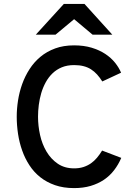

<svg xmlns="http://www.w3.org/2000/svg" viewBox="-20 -942 690 974"><path d="M356 12.2Q301.8 12.2 259 -2.7Q216.3 -17.6 184.1 -43.2Q151.9 -68.8 129.2 -103.8Q106.4 -138.7 92.3 -179Q78.1 -219.2 71.5 -262.9Q64.9 -306.6 64.9 -350.1Q64.9 -390.1 71.5 -432.6Q78.1 -475.1 92.5 -515.4Q106.9 -555.7 129.9 -591.3Q152.8 -627 185.1 -653.8Q217.3 -680.7 259.8 -696.3Q302.2 -711.9 356 -711.9Q405.3 -711.9 444.8 -700Q484.4 -688 513.9 -668.5Q543.5 -648.9 563.5 -624Q583.5 -599.1 594.2 -573.2L499 -528.8Q486.3 -548.8 472.4 -564.2Q458.5 -579.6 441.7 -590.3Q424.8 -601.1 403.8 -606.4Q382.8 -611.8 356 -611.8Q320.8 -611.8 293.7 -600.6Q266.6 -589.4 246.3 -569.8Q226.1 -550.3 211.9 -524.4Q197.8 -498.5 189.2 -469.5Q180.7 -440.4 176.8 -409.7Q172.9 -378.9 172.9 -350.1Q172.9 -303.7 183.3 -256.8Q193.8 -210 216.3 -172.4Q238.8 -134.8 273.4 -111.3Q308.1 -87.9 356 -87.9Q381.8 -87.9 402.6 -94.5Q423.3 -101.1 440.7 -113Q458 -125 471.9 -141.6Q485.8 -158.2 498 -178.2L595.2 -141.1Q580.6 -106.9 558.8 -78.6Q537.1 -50.3 507.6 -30.3Q478 -10.3 440.2 1Q402.3 12.2 356 12.2ZM449.7 -766.1 356 -844.7 261.7 -766.1H161.6L303.7 -921.9H408.7L549.8 -766.1Z"/></svg>

Font: Overpass
Style: Regular
Weight: 400
Designer: Delve Withrington
Foundry: Delve Fonts
Version: Version 1.001